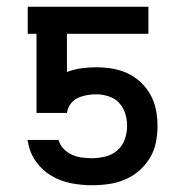

<svg xmlns="http://www.w3.org/2000/svg" viewBox="-20 -540 540 568"><path d="M252 8Q221 8 190 2Q159 -4 132 -20Q105 -36 86.5 -62Q68 -88 63 -119L61 -126H153L154 -124Q158 -110 169 -99Q180 -88 193.5 -82Q207 -76 222 -74Q237 -72 252 -72Q272 -72 292 -77Q312 -82 327 -95Q342 -108 349 -127.5Q356 -147 356 -167Q356 -186 350.5 -204Q345 -222 332.5 -235.5Q320 -249 301.5 -255Q283 -261 265 -261Q251 -261 237 -258.5Q223 -256 210 -250Q197 -244 188.5 -232Q180 -220 178 -206H88V-440H62V-520H419V-440H178V-327Q199 -335 221 -338Q243 -341 265 -341Q289 -341 312.5 -337Q336 -333 357.5 -323Q379 -313 396.5 -296.5Q414 -280 425.5 -259Q437 -238 441.5 -214.5Q446 -191 446 -167Q446 -142 441 -117.5Q436 -93 423 -72Q410 -51 391 -34.5Q372 -18 349 -8.5Q326 1 301.5 4.5Q277 8 252 8Z"/></svg>

Font: Iosevka SS10 Medium
Style: Regular
Weight: 500
Monospace: yes
Designer: Belleve Invis
Foundry: Belleve Invis
Version: Version 28.0.6; ttfautohint (v1.8.4)